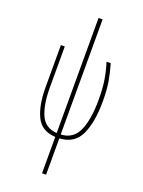

<svg xmlns="http://www.w3.org/2000/svg" viewBox="-182 -841 863 1162"><g transform="rotate(20 250.0 -260.0)"><path d="M269 240V6Q365 1 402.5 -79.5Q440 -160 440 -294Q440 -368 431 -420.5Q422 -473 406 -528H379Q396 -474 404.5 -420.5Q413 -367 413 -296Q413 -169 381 -96Q349 -23 269 -19V-760H243V-19Q167 -24 138.5 -89.5Q110 -155 110 -264V-528H85V-258Q85 -138 120 -68Q155 2 243 6V240Z"/></g></svg>

Font: Noto Sans Mono UI Condensed Thin
Style: Regular
Weight: 250
Width: 3
Designer: Monotype Design team
Foundry: Monotype Imaging Inc.
Version: 1.000